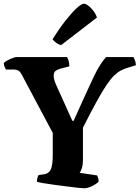

<svg xmlns="http://www.w3.org/2000/svg" viewBox="-31 -1010 749 1030"><path d="M420 0Q413 0 388.5 -2.5Q364 -5 330 -9.5Q296 -14 261.5 -18.5Q227 -23 201 -27.5Q175 -32 167 -35Q167 -46 170 -56.5Q173 -67 176 -71L205 -75Q232 -79 242 -102Q252 -125 252 -180V-297L86 -609Q79 -623 69.5 -630Q60 -637 39 -637H1Q-1 -641 -5.5 -650Q-10 -659 -11 -671Q-6 -678 8 -685.5Q22 -693 36.5 -698.5Q51 -704 58 -704H328Q333 -698 337 -684Q341 -670 341 -654L291 -641Q277 -637 267 -629.5Q257 -622 257 -603Q257 -584 270 -555L357 -362H364Q401 -444 427 -501.5Q453 -559 471.5 -597.5Q490 -636 506 -661Q522 -686 538 -704H685Q690 -695 694 -683Q698 -671 698 -660L652 -646Q633 -640 616 -631Q599 -622 580.5 -604Q562 -586 539.5 -552.5Q517 -519 486.5 -463.5Q456 -408 414 -325V-152Q414 -127 408.5 -109Q403 -91 396 -83L490 -69Q492 -65 495 -57Q498 -49 498 -35Q483 -21 460.5 -10.5Q438 0 420 0ZM297 -768Q281 -772 268.5 -782Q256 -792 251 -799Q287 -857 320.5 -899.5Q354 -942 380 -966Q406 -990 419 -990Q429 -990 443 -979.5Q457 -969 470 -952Q483 -935 489 -916Z"/></svg>

Font: Texturina 72pt Black
Style: Regular
Weight: 900
Designer: Guillermo Torres Carreño
Foundry: Omnibus-Type
Version: Version 1.002; ttfautohint (v1.8.3)